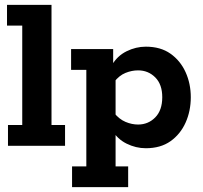

<svg xmlns="http://www.w3.org/2000/svg" viewBox="-20 -603 839 794"><path d="M13 0V-86H72V-497H9V-583H193V-86H249V0Z M274 -400H448V-332L443 -334Q465 -372 503.5 -391Q542 -410 583 -410Q644 -410 685 -381Q726 -352 747.5 -304.5Q769 -257 769 -201Q769 -144 747.5 -96Q726 -48 685 -19Q644 10 583 10Q542 10 503.5 -9Q465 -28 443 -66L458 -68V85H510V171H278V85H337V-314H274ZM551 -88Q593 -88 622 -117.5Q651 -147 651 -201Q651 -254 622 -283Q593 -312 551 -312Q525 -312 499 -301.5Q473 -291 452 -264L458 -307V-92L452 -136Q473 -110 499 -99Q525 -88 551 -88Z"/></svg>

Font: Rokkitt
Style: Bold
Weight: 700
Designer: Vernon Adams
Foundry: Vernon Adams
Version: Version 3.103